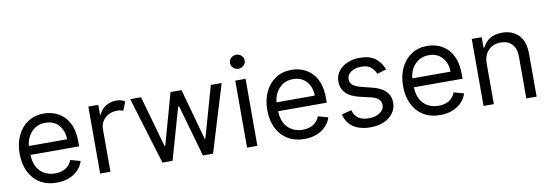

<svg xmlns="http://www.w3.org/2000/svg" viewBox="-57 -1139 4401 1539"><g transform="rotate(-10 2144.0 -369.0)"><path d="M305.4 11.4Q226.6 11.4 169.6 -23.6Q112.6 -58.6 81.9 -121.6Q51.1 -184.7 51.1 -268.5Q51.1 -352.3 81.9 -416.4Q112.6 -480.5 167.8 -516.5Q223 -552.6 296.9 -552.6Q339.5 -552.6 381 -538.4Q422.6 -524.1 456.7 -492.4Q490.8 -460.6 511 -408.4Q531.2 -356.2 531.2 -279.8V-244.3H135.3Q138.1 -157 184.8 -110.4Q231.5 -63.9 305.4 -63.9Q354.8 -63.9 390.3 -85.2Q425.8 -106.5 441.8 -149.1L522.7 -126.4Q503.6 -64.6 446 -26.6Q388.5 11.4 305.4 11.4ZM135.3 -316.8H446Q446 -386 405.5 -431.6Q365.1 -477.3 296.9 -477.3Q248.9 -477.3 213.8 -454.9Q178.6 -432.5 158.4 -395.8Q138.1 -359 135.3 -316.8Z M659.1 0V-545.5H740.1V-463.1H745.7Q760.3 -503.6 799.4 -528.8Q838.4 -554 887.8 -554Q910.5 -554 927.6 -548.7Q944.6 -543.3 957.4 -534.1L929 -463.1Q920.1 -467.7 908.2 -470.3Q896.3 -473 880.7 -473Q821 -473 782 -436.6Q742.9 -400.2 742.9 -345.2V0Z M1166.2 0 1000 -545.5H1088.1L1206 -127.8H1211.6L1328.1 -545.5H1417.6L1532.7 -129.3H1538.4L1656.2 -545.5H1744.3L1578.1 0H1495.7L1376.4 -419H1367.9L1248.6 0Z M1855.1 0V-545.5H1938.9V0ZM1897.7 -634.9Q1873.2 -634.9 1855.6 -651.6Q1838.1 -668.3 1838.1 -691.8Q1838.1 -715.2 1855.6 -731.9Q1873.2 -748.6 1897.7 -748.6Q1922.2 -748.6 1939.8 -731.9Q1957.4 -715.2 1957.4 -691.8Q1957.4 -668.3 1939.8 -651.6Q1922.2 -634.9 1897.7 -634.9Z M2321 11.4Q2242.2 11.4 2185.2 -23.6Q2128.2 -58.6 2097.5 -121.6Q2066.8 -184.7 2066.8 -268.5Q2066.8 -352.3 2097.5 -416.4Q2128.2 -480.5 2183.4 -516.5Q2238.6 -552.6 2312.5 -552.6Q2355.1 -552.6 2396.7 -538.4Q2438.2 -524.1 2472.3 -492.4Q2506.4 -460.6 2526.6 -408.4Q2546.9 -356.2 2546.9 -279.8V-244.3H2150.9Q2153.8 -157 2200.5 -110.4Q2247.2 -63.9 2321 -63.9Q2370.4 -63.9 2405.9 -85.2Q2441.4 -106.5 2457.4 -149.1L2538.4 -126.4Q2519.2 -64.6 2461.6 -26.6Q2404.1 11.4 2321 11.4ZM2150.9 -316.8H2461.6Q2461.6 -386 2421.2 -431.6Q2380.7 -477.3 2312.5 -477.3Q2264.6 -477.3 2229.4 -454.9Q2194.2 -432.5 2174 -395.8Q2153.8 -359 2150.9 -316.8Z M3061.1 -423.3 2985.8 -402Q2974.8 -430.4 2948.9 -455.3Q2922.9 -480.1 2867.9 -480.1Q2817.8 -480.1 2784.6 -457.2Q2751.4 -434.3 2751.4 -399.1Q2751.4 -367.9 2774.1 -349.8Q2796.9 -331.7 2845.2 -319.6L2926.1 -299.7Q3071 -264.2 3071 -152Q3071 -105.1 3044.2 -68.2Q3017.4 -31.2 2969.5 -9.9Q2921.5 11.4 2858 11.4Q2774.5 11.4 2719.8 -24.9Q2665.1 -61.1 2650.6 -130.7L2730.1 -150.6Q2752.5 -62.5 2856.5 -62.5Q2915.1 -62.5 2949.8 -87.5Q2984.4 -112.6 2984.4 -147.7Q2984.4 -205.6 2903.4 -224.4L2812.5 -245.7Q2737.6 -263.5 2702.6 -301Q2667.6 -338.4 2667.6 -394.9Q2667.6 -441.1 2693.7 -476.6Q2719.8 -512.1 2765.1 -532.3Q2810.4 -552.6 2867.9 -552.6Q2948.9 -552.6 2995.2 -517Q3041.5 -481.5 3061.1 -423.3Z M3426.1 11.4Q3347.3 11.4 3290.3 -23.6Q3233.3 -58.6 3202.6 -121.6Q3171.9 -184.7 3171.9 -268.5Q3171.9 -352.3 3202.6 -416.4Q3233.3 -480.5 3288.5 -516.5Q3343.8 -552.6 3417.6 -552.6Q3460.2 -552.6 3501.8 -538.4Q3543.3 -524.1 3577.4 -492.4Q3611.5 -460.6 3631.7 -408.4Q3652 -356.2 3652 -279.8V-244.3H3256Q3258.9 -157 3305.6 -110.4Q3352.3 -63.9 3426.1 -63.9Q3475.5 -63.9 3511 -85.2Q3546.5 -106.5 3562.5 -149.1L3643.5 -126.4Q3624.3 -64.6 3566.8 -26.6Q3509.2 11.4 3426.1 11.4ZM3256 -316.8H3566.8Q3566.8 -386 3526.3 -431.6Q3485.8 -477.3 3417.6 -477.3Q3369.7 -477.3 3334.5 -454.9Q3299.4 -432.5 3279.1 -395.8Q3258.9 -359 3256 -316.8Z M3863.6 -328.1V0H3779.8V-545.5H3860.8V-460.2H3867.9Q3887.1 -501.8 3926.1 -527.2Q3965.2 -552.6 4027 -552.6Q4109.7 -552.6 4160.7 -501.8Q4211.6 -451 4211.6 -346.6V0H4127.8V-340.9Q4127.8 -405.2 4094.5 -441.2Q4061.1 -477.3 4002.8 -477.3Q3942.8 -477.3 3903.2 -438.4Q3863.6 -399.5 3863.6 -328.1Z"/></g></svg>

Font: Inter UI
Style: Regular
Weight: 400
Designer: Rasmus Andersson
Foundry: rsms
Version: 3.2;8d6f07862